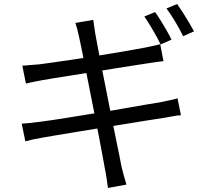

<svg xmlns="http://www.w3.org/2000/svg" viewBox="-20 -872 1040 955"><path d="M751 -812Q764 -795 779 -770.5Q794 -746 808.5 -721Q823 -696 833 -675L779 -651Q764 -682 741 -721.5Q718 -761 698 -790ZM861 -852Q874 -834 890 -809Q906 -784 920.5 -759.5Q935 -735 945 -716L891 -692Q875 -725 852 -763.5Q829 -802 808 -830ZM373 -690Q369 -709 364.5 -726Q360 -743 355 -758L444 -773Q446 -760 448.5 -740.5Q451 -721 454 -704Q456 -695 462.5 -658Q469 -621 480 -566Q491 -511 503.5 -447Q516 -383 529 -318.5Q542 -254 553.5 -197Q565 -140 573.5 -99.5Q582 -59 584 -45Q589 -24 595.5 0Q602 24 609 46L517 63Q513 37 510 14Q507 -9 502 -31Q500 -44 492.5 -84Q485 -124 474.5 -180Q464 -236 451 -300.5Q438 -365 425.5 -429Q413 -493 402 -548Q391 -603 383.5 -640.5Q376 -678 373 -690ZM91 -545Q110 -547 130.5 -548.5Q151 -550 175 -552Q197 -555 238 -560.5Q279 -566 331 -574Q383 -582 438.5 -590.5Q494 -599 546 -608Q598 -617 639.5 -624Q681 -631 705 -636Q727 -640 745.5 -644.5Q764 -649 777 -652L793 -568Q782 -567 761.5 -564Q741 -561 721 -558Q696 -554 652.5 -547.5Q609 -541 557 -532.5Q505 -524 449.5 -515Q394 -506 342.5 -498Q291 -490 251 -483.5Q211 -477 189 -473Q169 -469 150 -465.5Q131 -462 109 -456ZM88 -257Q106 -258 131.5 -260.5Q157 -263 176 -266Q203 -269 249 -276Q295 -283 352.5 -292.5Q410 -302 471 -311.5Q532 -321 590 -331.5Q648 -342 696.5 -350Q745 -358 775 -363Q804 -369 825.5 -373.5Q847 -378 863 -383L880 -299Q864 -298 841 -294Q818 -290 790 -285Q756 -280 706.5 -272Q657 -264 599 -254.5Q541 -245 480.5 -235.5Q420 -226 364.5 -216.5Q309 -207 264.5 -200Q220 -193 195 -188Q165 -183 144 -178.5Q123 -174 106 -169Z"/></svg>

Font: Noto Sans HK
Style: Regular
Weight: 400
Designer: Ryoko NISHIZUKA 西塚涼子 (kana, bopomofo & ideographs); Paul D. Hunt (Latin, Greek & Cyrillic); Sandoll Communications 산돌커뮤니
Foundry: Adobe
Version: Version 2.004-H2;hotconv 1.0.118;makeotfexe 2.5.65603